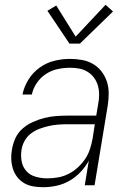

<svg xmlns="http://www.w3.org/2000/svg" viewBox="-20 -774 540 802"><path d="M160 8Q139 8 118.5 4.5Q98 1 81 -9Q64 -19 52 -34.5Q40 -50 34 -69Q28 -88 27 -108.5Q26 -129 30 -150Q34 -174 44.5 -197Q55 -220 74.5 -237Q94 -254 117.5 -264.5Q141 -275 164.5 -281Q188 -287 212 -289Q236 -291 260 -291H382L390 -339Q394 -359 394 -378.5Q394 -398 389 -416Q384 -434 373 -449Q362 -464 346 -474Q330 -484 311 -487.5Q292 -491 272 -491Q247 -491 221 -485.5Q195 -480 172 -465Q149 -450 133.5 -427Q118 -404 113 -379H74Q80 -411 98.5 -441Q117 -471 145.5 -491.5Q174 -512 207 -520Q240 -528 272 -528Q298 -528 323 -523.5Q348 -519 369 -506.5Q390 -494 404.5 -475Q419 -456 426.5 -433Q434 -410 434 -384.5Q434 -359 430 -333L375 0H334L351 -103Q337 -77 316 -55Q295 -33 269.5 -18.5Q244 -4 215.5 2Q187 8 160 8ZM178 -29Q200 -29 222.5 -33Q245 -37 266 -47.5Q287 -58 305 -74.5Q323 -91 336 -110.5Q349 -130 356 -152Q363 -174 367 -196L376 -255H260Q241 -255 222 -253.5Q203 -252 183.5 -247.5Q164 -243 145 -236Q126 -229 109.5 -216.5Q93 -204 83 -186Q73 -168 70 -149Q66 -124 70.5 -100Q75 -76 90.5 -59Q106 -42 129.5 -35.5Q153 -29 178 -29ZM270 -592 178 -729 215 -751 296 -621 421 -754 452 -726 314 -592Z"/></svg>

Font: Iosevka SS04 XLt Obl
Style: Regular
Weight: 200
Italic angle: -9°
Monospace: yes
Designer: Belleve Invis
Foundry: Belleve Invis
Version: Version 19.0.0; ttfautohint (v1.8.4)